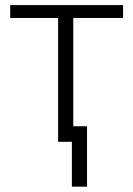

<svg xmlns="http://www.w3.org/2000/svg" viewBox="-20 -548 515 742"><path d="M455.6 -478.5H263.2V0H204.6V-478.5H19.5V-528.3H455.6ZM316.4 173.3H257.8V-60.1H316.4Z"/></svg>

Font: RobotoInd Light
Style: Regular
Weight: 300
Designer: Google
Version: Version 2.001151; 2014